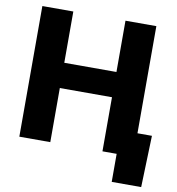

<svg xmlns="http://www.w3.org/2000/svg" viewBox="-94 -812 970 1053"><g transform="rotate(10 391.0 -286.0)"><path d="M56.6 0H229V-301.3H519.5V0H598.6V156.2H762.7L772 -130.9H691.4V-727.5H519.5V-441.9H229V-727.5H56.6Z"/></g></svg>

Font: Inter ExtraBold
Style: Regular
Weight: 800
Designer: Rasmus Andersson
Foundry: rsms
Version: Version 4.001;git-9221beed3